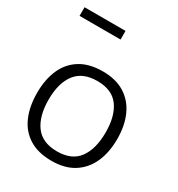

<svg xmlns="http://www.w3.org/2000/svg" viewBox="-241 -1206 1264 1367"><g transform="rotate(30 390.5 -522.5)"><path d="M720 -358Q720 -247 682.5 -164.5Q645 -82 572 -36Q499 10 391 10Q280 10 206.5 -36Q133 -82 97 -165Q61 -248 61 -359Q61 -469 97 -551Q133 -633 206.5 -679Q280 -725 392 -725Q499 -725 572 -679.5Q645 -634 682.5 -551.5Q720 -469 720 -358ZM156 -358Q156 -223 213 -145.5Q270 -68 391 -68Q513 -68 569 -145.5Q625 -223 625 -358Q625 -493 569 -569.5Q513 -646 392 -646Q271 -646 213.5 -569.5Q156 -493 156 -358ZM49 -984V-1055H386V-984Z"/></g></svg>

Font: Noto Sans Tifinagh APT
Style: Regular
Weight: 400
Designer: JamraPatel
Foundry: JamraPatel LLC
Version: Version 2.006; ttfautohint (v1.8.4.7-5d5b)